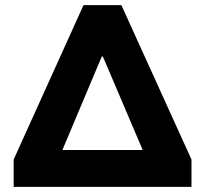

<svg xmlns="http://www.w3.org/2000/svg" viewBox="-20 -725 795 745"><path d="M33 0V-106L304 -705H451L723 -106V0ZM375 -506 204 -100 196 -143H559L552 -100L379 -506Z"/></svg>

Font: Nunito Sans 10pt Black
Style: Regular
Weight: 900
Designer: Vernon Adams
Foundry: Vernon Adams
Version: Version 3.101;gftools[0.9.27]